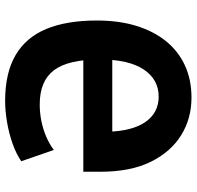

<svg xmlns="http://www.w3.org/2000/svg" viewBox="-29 -727 767 749"><g transform="rotate(-90 354.5 -352.5)"><path d="M348 11Q267 11 202 -29Q137 -69 98 -147.5Q59 -226 59 -345V-411H541V-298H187L215 -316Q218 -218 254 -167.5Q290 -117 352 -117Q419 -117 458 -175.5Q497 -234 497 -346Q497 -470 455 -525.5Q413 -581 322 -581Q288 -581 256.5 -574.5Q225 -568 196.5 -556Q168 -544 144 -526L100 -653Q127 -672 167.5 -686.5Q208 -701 252.5 -708.5Q297 -716 335 -716Q444 -716 513.5 -675.5Q583 -635 616 -555.5Q649 -476 649 -358Q649 -272 628 -204Q607 -136 568 -88Q529 -40 473.5 -14.5Q418 11 348 11Z"/></g></svg>

Font: Nunito Sans 7pt Condensed ExtraBold
Style: Regular
Weight: 800
Width: 3
Designer: Vernon Adams
Foundry: Vernon Adams
Version: Version 3.101;gftools[0.9.27]